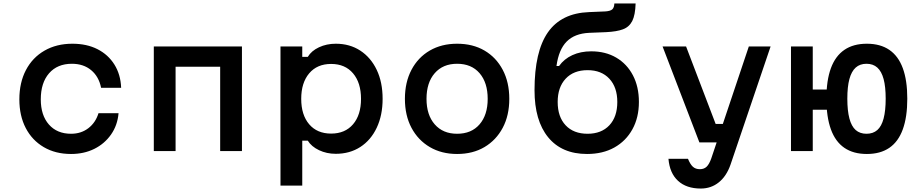

<svg xmlns="http://www.w3.org/2000/svg" viewBox="-20 -874 5290 1111"><path d="M391 17Q301 17 233.5 -22.5Q166 -62 129 -133Q92 -204 92 -299Q92 -396 130 -468.5Q168 -541 237.5 -581Q307 -621 399 -621Q482 -621 544 -589.5Q606 -558 642 -500.5Q678 -443 681 -366H565Q552 -431 507.5 -468Q463 -505 396 -505Q312 -505 264 -450Q216 -395 216 -299Q216 -207 263 -153.5Q310 -100 391 -100Q449 -100 491 -132Q533 -164 550 -219H666Q660 -149 622.5 -95.5Q585 -42 525.5 -12.5Q466 17 391 17Z M870 0V-605H1380V0H1254V-488H996V0Z M1603 200V-605H1729V-545H1761Q1782 -580 1826 -600.5Q1870 -621 1923 -621Q2004 -621 2065 -581Q2126 -541 2160 -469.5Q2194 -398 2194 -302Q2194 -207 2160 -135Q2126 -63 2065 -23.5Q2004 16 1923 16Q1870 16 1826 -5Q1782 -26 1761 -60H1729V200ZM1896 -101Q1977 -101 2023 -155Q2069 -209 2069 -302Q2069 -395 2023 -449.5Q1977 -504 1896 -504Q1815 -504 1769 -449.5Q1723 -395 1723 -302Q1723 -209 1769 -155Q1815 -101 1896 -101Z M2625 17Q2535 17 2467 -23Q2399 -63 2361 -134.5Q2323 -206 2323 -302Q2323 -398 2361 -470Q2399 -542 2467 -581.5Q2535 -621 2625 -621Q2716 -621 2783.5 -581.5Q2851 -542 2889 -470Q2927 -398 2927 -302Q2927 -206 2889 -134.5Q2851 -63 2783.5 -23Q2716 17 2625 17ZM2625 -100Q2708 -100 2755 -154.5Q2802 -209 2802 -302Q2802 -396 2755 -450.5Q2708 -505 2625 -505Q2543 -505 2495.5 -450.5Q2448 -396 2448 -302Q2448 -209 2495.5 -154.5Q2543 -100 2625 -100Z M3377 17Q3231 17 3152 -79.5Q3073 -176 3073 -352Q3073 -576 3150.5 -687Q3228 -798 3389 -804L3484 -808Q3512 -810 3523 -820Q3534 -830 3535 -854H3658Q3656 -787 3638.5 -752.5Q3621 -718 3585 -704.5Q3549 -691 3488 -688L3389 -684Q3305 -680 3259 -633.5Q3213 -587 3200 -492H3215Q3244 -533 3292 -555Q3340 -577 3401 -577Q3484 -577 3546 -540.5Q3608 -504 3642.5 -438Q3677 -372 3677 -284Q3677 -194 3639.5 -126Q3602 -58 3535 -20.5Q3468 17 3377 17ZM3380 -100Q3460 -100 3506 -149Q3552 -198 3552 -284Q3552 -369 3506 -418.5Q3460 -468 3380 -468Q3299 -468 3253 -418.5Q3207 -369 3207 -284Q3207 -198 3253 -149Q3299 -100 3380 -100Z M3814 -605H3950L4121 -157H4201L4166 -50H4027ZM4439 -605 4207 79Q4184 145 4139.5 181Q4095 217 4035 217Q3952 217 3903.5 172.5Q3855 128 3848 45H3961Q3974 77 3989.5 91Q4005 105 4030 105Q4054 105 4069 90.5Q4084 76 4096 42L4313 -605Z M4996 17Q4918 17 4866 -18.5Q4814 -54 4788 -125.5Q4762 -197 4762 -303Q4762 -409 4788 -479.5Q4814 -550 4866 -585.5Q4918 -621 4996 -621Q5074 -621 5126 -585.5Q5178 -550 5204 -479.5Q5230 -409 5230 -303Q5230 -197 5204 -125.5Q5178 -54 5126 -18.5Q5074 17 4996 17ZM4557 0V-605H4683V-356H4784V-239H4683V0ZM4994 -100Q5032 -100 5056.5 -121.5Q5081 -143 5093 -188.5Q5105 -234 5105 -303Q5105 -372 5093 -416.5Q5081 -461 5056.5 -483Q5032 -505 4994 -505Q4956 -505 4931.5 -483Q4907 -461 4895 -416.5Q4883 -372 4883 -303Q4883 -234 4895 -188.5Q4907 -143 4931.5 -121.5Q4956 -100 4994 -100Z"/></svg>

Font: Martian Mono SemiExpanded Medium
Style: Regular
Weight: 500
Width: 6
Designer: Roman Shamin
Foundry: Evil Martians
Version: Version 1.000